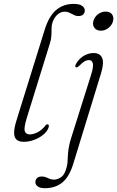

<svg xmlns="http://www.w3.org/2000/svg" viewBox="-20 -738 616 1010"><path d="M368 -717.5Q398 -717.5 412 -707.2Q426 -697 426 -683Q426 -670.5 417.8 -662Q409.5 -653.5 392 -653.5Q382 -653.5 373.8 -657Q365.5 -660.5 357.8 -665Q350 -669.5 341 -673Q332 -676.5 320 -676.5Q303.5 -676.5 288.8 -666.2Q274 -656 264.5 -639Q255 -622 252 -602Q251.5 -592.5 251.2 -583.5Q251 -574.5 250.8 -566Q250.5 -557.5 250 -548.8Q249.5 -540 247.8 -530.2Q246 -520.5 242.5 -510L121.5 -119.5Q105 -66 110.2 -48.5Q115.5 -31 136.5 -31Q156.5 -31 178.8 -42.8Q201 -54.5 218 -76.5Q221 -81 224 -82.8Q227 -84.5 230.5 -84Q235 -83.5 236.5 -79.5Q238 -75.5 236 -68.5Q230 -48.5 209.5 -31Q189 -13.5 161.2 -2.8Q133.5 8 105 8Q80.5 8 67.5 -3Q54.5 -14 54.2 -39Q54 -64 67 -105.5L216 -584.5Q237.5 -653 275.2 -685.2Q313 -717.5 368 -717.5ZM512 -354 365 125Q344 193 307.2 222.5Q270.5 252 216 252Q191.5 252 178.8 242.8Q166 233.5 166 220Q166 208 174.5 199.2Q183 190.5 200 190.5Q212.5 190.5 222 194.5Q231.5 198.5 241.5 202.8Q251.5 207 264 207Q282.5 207 302.5 193Q322.5 179 332 135.5Q334.5 125 335.2 113.8Q336 102.5 336.5 89.8Q337 77 338.5 62Q340 47 343.5 29.2Q347 11.5 353.5 -9.5L459.5 -345.5Q473 -389 468.2 -405.5Q463.5 -422 447.5 -422Q437 -422 425.5 -415.8Q414 -409.5 398 -393Q391.5 -387 387.2 -384.8Q383 -382.5 379.5 -384Q375.5 -386 376 -390.8Q376.5 -395.5 380 -402Q390 -420 404.8 -432.8Q419.5 -445.5 437 -452.2Q454.5 -459 472.5 -459Q505.5 -459 517 -434Q528.5 -409 512 -354ZM510 -576.5Q489 -576.5 477.5 -590.8Q466 -605 470.5 -624Q473.5 -639 483.2 -651Q493 -663 506.8 -670Q520.5 -677 536 -677Q558.5 -677 569 -663Q579.5 -649 575 -628.5Q572 -614.5 562.5 -602.8Q553 -591 539.5 -583.8Q526 -576.5 510 -576.5Z"/></svg>

Font: Fraunces ExtraLight
Style: Italic
Weight: 250
Italic angle: -16°
Version: Version 1.000;[b76b70a41]